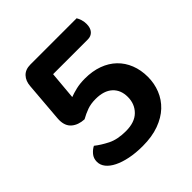

<svg xmlns="http://www.w3.org/2000/svg" viewBox="-171 -732 872 872"><g transform="rotate(-45 265.0 -296.5)"><path d="M85 -538Q87 -570 105 -589Q123 -608 155 -608H452Q457 -600 461.5 -587Q466 -574 466 -558Q466 -532 453.5 -518Q441 -504 420 -504H197L185 -369Q203 -376 228 -382Q253 -388 285 -388Q333 -388 371.5 -374Q410 -360 437 -334Q464 -308 478.5 -271.5Q493 -235 493 -191Q493 -149 478 -111.5Q463 -74 433.5 -46Q404 -18 359 -1.5Q314 15 254 15Q209 15 172.5 7.5Q136 0 110 -13Q84 -26 70 -43.5Q56 -61 56 -82Q56 -104 69 -119.5Q82 -135 98 -143Q123 -123 158.5 -105Q194 -87 248 -87Q305 -87 334.5 -116.5Q364 -146 364 -191Q364 -236 335.5 -262Q307 -288 254 -288Q223 -288 199.5 -279.5Q176 -271 153 -258Q115 -260 92 -279.5Q69 -299 69 -337Q69 -342 69.5 -348.5Q70 -355 71 -367L85 -538Z"/></g></svg>

Font: Baloo Bhai 2 SemiBold
Style: Regular
Weight: 600
Designer: Supriya Tembe, Noopur Datye and Ek Type
Foundry: Ek Type
Version: Version 1.640;PS 1.000;hotconv 16.6.51;makeotf.lib2.5.65220;